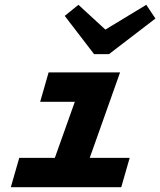

<svg xmlns="http://www.w3.org/2000/svg" viewBox="-20 -778 666 798"><path d="M25 0 60 -122H208L291 -355H147L182 -477H479L353 -122H519L484 0ZM371 -553 249 -712 306 -758 418 -655 588 -758 626 -701 433 -553Z"/></svg>

Font: Intel One Mono
Style: Bold Italic
Weight: 700
Italic angle: -16°
Monospace: yes
Designer: Fred Shallcrass
Foundry: Frere-Jones Type LLC
Version: Version 1.400;hotconv 1.1.0;makeotfexe 2.6.0;FJTRelease1.4